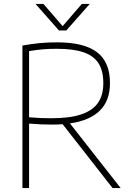

<svg xmlns="http://www.w3.org/2000/svg" viewBox="-20 -964 673 984"><path d="M557 0 301 -327.5Q277.5 -325.5 245.5 -325.5Q190.5 -325.5 129 -330.5V0H95V-730.5Q139.5 -738.5 180.8 -742.8Q222 -747 272.5 -747Q411 -747 477.2 -696.5Q543.5 -646 543.5 -539Q545 -361.5 338.5 -331.5L598.5 0ZM509.5 -537.5Q509.5 -601 485 -639.5Q460.5 -678 408.2 -696Q356 -714 270.5 -714Q228.5 -714 196.8 -711Q165 -708 129 -702V-363Q164.5 -360 187.8 -359Q211 -358 244.5 -358Q338 -358 396.5 -377.8Q455 -397.5 482.2 -437Q509.5 -476.5 509.5 -537.5ZM399.5 -944H440L320 -808H282L162 -944H202.5L301 -830Z"/></svg>

Font: Encode Sans Thin
Style: Regular
Weight: 250
Designer: Multiple Designers
Foundry: Impallari Type
Version: Version 2.000